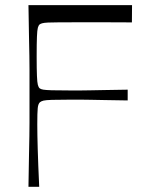

<svg xmlns="http://www.w3.org/2000/svg" viewBox="-20 -720 577 740"><path d="M89.7 0Q90.7 -72 91.7 -118.1Q92.7 -164.1 93.2 -194.6Q93.7 -225.1 93.7 -247.6Q93.7 -270.1 93.7 -293.6Q93.7 -317.1 93.7 -350.1Q93.7 -383.1 93.7 -406.6Q93.7 -430.1 93.7 -452.6Q93.7 -475.1 93.2 -505.6Q92.7 -536.1 91.7 -582.1Q90.7 -628.1 89.7 -700.1H488.9L488.4 -633.7Q464.4 -633.8 442 -633.9Q419.6 -634 397 -634.1Q374.4 -634.1 349.3 -634.1Q324.1 -634.1 294.7 -634.1Q242.9 -634.1 212.2 -634Q181.6 -633.8 165.6 -633.1Q149.6 -632.3 143.1 -630.4Q136.6 -628.6 133.1 -626.1Q128.4 -622.3 125.9 -613.1Q123.4 -604 122.4 -578.8Q121.3 -553.7 121.3 -503.1Q121.3 -452.7 122.4 -427.6Q123.4 -402.4 125.9 -392.9Q128.4 -383.3 133.1 -379.4Q137.9 -375.9 147.1 -374.4Q156.3 -372.9 179.5 -372.1Q202.7 -371.4 249.3 -371.4Q275.1 -371.4 292.1 -371.4Q309 -371.4 328.7 -371.9Q348.4 -372.4 381.4 -372.9Q414.3 -373.4 472.1 -374.4V-332.9Q414.3 -333.9 381.4 -334.4Q348.4 -334.9 328.7 -335.4Q309 -335.9 292.5 -335.9Q276 -335.9 250.1 -335.9Q203.6 -335.9 180.2 -335.1Q156.9 -334.4 147.9 -332.3Q138.9 -330.1 134 -326Q127 -319.7 125.4 -303.2Q123.7 -286.7 123.7 -240.1Q123.7 -203.6 125.4 -145.1Q127.1 -86.6 131.1 0Z"/></svg>

Font: Ojuju ExtraLight
Style: Regular
Weight: 200
Designer: Chisaokwu Joboson, Mirko Velimirovic
Foundry: Udi Foundry
Version: Version 1.000